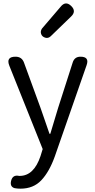

<svg xmlns="http://www.w3.org/2000/svg" viewBox="-20 -877 561 1131"><path d="M490.2 -493.2Q413.1 -272.5 302.7 44.9Q270.5 134.8 223.6 184.6Q176.8 234.4 100.6 234.4Q82 234.4 66.4 231.4Q38.1 223.6 44.9 190.4Q53.7 150.4 92.8 159.2H95.7Q179.7 159.2 218.8 42L231.4 1L35.2 -489.3Q13.7 -543 71.3 -543Q108.4 -543 121.1 -508.8L218.8 -241.2Q227.5 -215.8 246.1 -162.6Q264.6 -109.4 271.5 -88.9H276.4Q312.5 -209 322.3 -241.2L408.2 -508.8Q418.9 -543 454.1 -543Q507.8 -543 490.2 -493.2ZM398.4 -779.3Q346.7 -729.5 278.3 -663.1Q263.7 -649.4 245.6 -655.3Q227.5 -661.1 222.2 -677.2Q216.8 -693.4 227.5 -709L336.9 -836.9Q366.2 -874 399.4 -841.8Q431.6 -810.5 398.4 -779.3Z"/></svg>

Font: GenSenMaruGothic TW TTF Regular
Style: Regular
Weight: 400
Version: Version 1.301